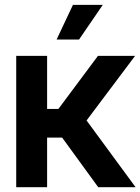

<svg xmlns="http://www.w3.org/2000/svg" viewBox="-20 -778 583 798"><path d="M47.4 0V-545.9H175.8V-325.2H222.7L387.2 -545.9H541.5L339.8 -277.3L543.5 0H388.2L238.3 -206.1H175.8V0ZM215.3 -613.8 283.2 -757.8H407.2L308.6 -613.8Z"/></svg>

Font: Inter Tight SemiBold
Style: Regular
Weight: 600
Designer: Rasmus Andersson
Foundry: rsms
Version: Version 3.004; ttfautohint (v1.8.4.7-5d5b)